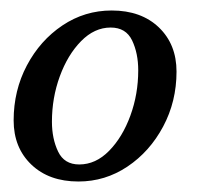

<svg xmlns="http://www.w3.org/2000/svg" viewBox="-20 -820 377 366"><path d="M6 -590.5Q6 -647.5 31.2 -695.2Q56.5 -743 99 -771.5Q141.5 -800 193 -800Q249 -800 282.8 -767.8Q316.5 -735.5 316.5 -683.5Q316.5 -626.5 291 -578.8Q265.5 -531 223 -502.5Q180.5 -474 129.5 -474Q73.5 -474 39.8 -506.2Q6 -538.5 6 -590.5ZM79 -588Q79 -555.5 90.8 -531Q102.5 -506.5 131 -506.5Q162.5 -506.5 188 -532.5Q213.5 -558.5 228.5 -599.5Q243.5 -640.5 243.5 -686Q243.5 -718.5 231.8 -743Q220 -767.5 191 -767.5Q160 -767.5 134.5 -741.5Q109 -715.5 94 -674.5Q79 -633.5 79 -588Z"/></svg>

Font: Besley* Condensed Medium
Style: Italic
Weight: 500
Width: 3
Italic angle: -13°
Designer: Owen Earl
Foundry: indestructible type*
Version: Version 3.000; ttfautohint (v1.8.3)